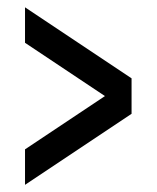

<svg xmlns="http://www.w3.org/2000/svg" viewBox="-20 -606 431 528"><path d="M341.8 -390.6V-293L48.8 -97.7V-195.3L268.6 -341.8L48.8 -488.3V-585.9Z"/></svg>

Font: BabelStone Runic Beagnoth
Style: Regular
Weight: 400
Designer: Andrew West
Foundry: BabelStone
Version: Version 7.004;November 9, 2023